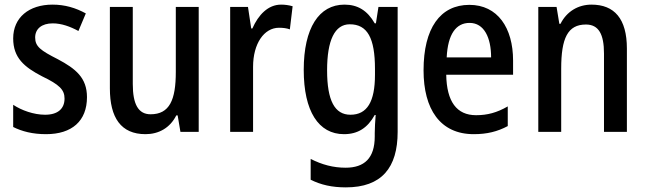

<svg xmlns="http://www.w3.org/2000/svg" viewBox="-20 -570 2796 830"><path d="M356 -150C356 -234 307 -273 230 -314C155 -352 132 -369 132 -408C132 -445 160 -469 208 -469C246 -469 284 -455 319 -436L351 -512C307 -536 261 -550 207 -550C105 -550 37 -494 37 -404C37 -320 85 -280 162 -240C237 -204 259 -182 259 -144C259 -100 230 -74 175 -74C126 -74 73 -93 37 -117V-21C75 -2 121 10 179 10C291 10 356 -47 356 -150Z M839 -540H740V-259C740 -138 713 -76 631 -76C578 -76 554 -119 554 -207V-540H455V-188C455 -61 503 10 609 10C666 10 715 -17 742 -71H748L760 0H839Z M1195 -550C1139 -550 1097 -506 1071 -447H1066L1052 -540H975V0H1074V-281C1074 -382 1122 -450 1186 -450C1204 -450 1220 -448 1233 -443L1245 -543C1228 -548 1211 -550 1195 -550Z M1469 -550C1359 -550 1293 -449 1293 -268C1293 -89 1357 10 1467 10C1527 10 1569 -17 1600 -73H1604C1602 -48 1600 -16 1600 5V20C1600 114 1555 155 1474 155C1421 155 1372 142 1323 117V207C1367 229 1415 240 1475 240C1630 240 1699 155 1699 0V-540H1616L1605 -469H1600C1568 -525 1526 -550 1469 -550ZM1492 -465C1568 -465 1601 -406 1601 -272V-247C1601 -130 1567 -74 1495 -74C1427 -74 1394 -135 1394 -266C1394 -396 1427 -465 1492 -465Z M2009 -549C1883 -549 1811 -448 1811 -266C1811 -99 1882 10 2028 10C2085 10 2130 -1 2175 -25V-110C2128 -83 2087 -72 2038 -72C1954 -72 1911 -131 1909 -247H2198V-308C2198 -450 2131 -549 2009 -549ZM2010 -471C2073 -471 2103 -407 2103 -322H1911C1916 -422 1951 -471 2010 -471Z M2537 -550C2480 -550 2430 -521 2403 -467H2398L2386 -540H2307V0H2406V-273C2406 -405 2434 -464 2513 -464C2568 -464 2591 -422 2591 -339V0H2690V-360C2690 -489 2636 -550 2537 -550Z"/></svg>

Font: Noto Sans Myanmar UI Condensed Medium
Style: Regular
Weight: 500
Width: 3
Designer: Monotype Design Team
Foundry: Monotype Imaging Inc.
Version: Version 2.103